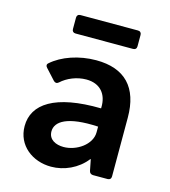

<svg xmlns="http://www.w3.org/2000/svg" viewBox="-101 -732 730 825"><g transform="rotate(15 264.0 -319.0)"><path d="M411.1 -650.4H155.3C145.5 -650.4 139.6 -644.5 139.6 -634.8V-584C139.6 -574.2 145.5 -568.4 155.3 -568.4H411.1C420.9 -568.4 426.8 -574.2 426.8 -584V-634.8C426.8 -644.5 420.9 -650.4 411.1 -650.4ZM271.5 -480.5C195.3 -480.5 121.1 -455.1 75.2 -414.1C68.4 -408.2 69.3 -400.4 76.2 -393.6L118.2 -347.7C125 -340.8 132.8 -339.8 140.6 -346.7C168 -372.1 210 -389.6 252 -389.6C313.5 -389.6 346.7 -349.6 344.7 -290V-286.1C139.6 -290 46.9 -226.6 46.9 -127.9C46.9 -42 118.2 11.7 201.2 11.7C258.8 11.7 318.4 -14.6 356.4 -63.5H358.4L368.2 -13.7C370.1 -4.9 377 0 385.7 0H450.2C460 0 465.8 -5.9 465.8 -15.6V-277.3C465.8 -411.1 399.4 -480.5 271.5 -480.5ZM231.4 -84C197.3 -84 164.1 -98.6 164.1 -135.7C164.1 -179.7 213.9 -214.8 352.5 -207V-181.6C352.5 -127 289.1 -84 231.4 -84Z"/></g></svg>

Font: Ed Sans Neue SemiBold
Style: Regular
Weight: 600
Designer: Stephen Hutchings
Version: Version 1.004;PS 001.004;hotconv 1.0.88;makeotf.lib2.5.64775